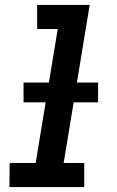

<svg xmlns="http://www.w3.org/2000/svg" viewBox="-20 -755 472 775"><path d="M18 0H320V-97H237L342 -735H130V-638H213L124 -97H19ZM75 -342H376V-422H75Z"/></svg>

Font: Iosevka Sparkle SmBdObl
Style: Regular
Weight: 600
Italic angle: -9°
Designer: Belleve Invis
Foundry: Belleve Invis
Version: Version 4.5.0; ttfautohint (v1.8.3)